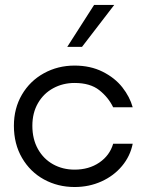

<svg xmlns="http://www.w3.org/2000/svg" viewBox="-20 -751 593 782"><path d="M36.6 -238.8Q36.6 -309.6 69.3 -365.5Q102.1 -421.4 158.7 -452.6Q215.3 -483.9 283.7 -483.9Q348.1 -483.9 397.9 -459Q447.8 -434.1 478.3 -395.3Q508.8 -356.4 520.5 -314H440.9Q421.4 -354.5 384.3 -383.8Q347.2 -413.1 283.7 -413.1Q236.3 -413.1 197 -391.8Q157.7 -370.6 134.8 -331.1Q111.8 -291.5 111.8 -238.8Q111.8 -184.6 134.5 -144Q157.2 -103.5 196.3 -81.8Q235.4 -60.1 283.7 -60.1Q342.3 -60.1 384.5 -88.9Q426.8 -117.7 440.9 -165.5H520.5Q510.3 -114.7 476.8 -74.7Q443.4 -34.7 393.1 -12Q342.8 10.7 283.7 10.7Q215.8 10.7 159.4 -20Q103 -50.8 69.8 -107.7Q36.6 -164.6 36.6 -238.8ZM363.3 -731H445.3L314 -560.1H253.9Z"/></svg>

Font: Glacial Indifference
Style: Regular
Weight: 400
Designer: Alfredo Marco Pradil
Foundry: Alfredo Marco Pradil
Version: Version 1.312